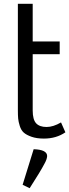

<svg xmlns="http://www.w3.org/2000/svg" viewBox="-20 -715 364 1010"><path d="M74 -695H152V-497H294V-430H152V-134Q152 -86 170 -66.5Q188 -47 225 -47Q260 -47 301 -71L324 -19Q276 14 211 14Q173 14 146 4.5Q119 -5 105 -17.5Q91 -30 84 -52.5Q77 -75 75.5 -91.5Q74 -108 74 -136ZM157 70 99 257 136 275Q194 185 214 146Q227 123 228 106Q228 72 157 70Z"/></svg>

Font: BreeCF
Style: Light
Weight: 300
Designer: Veronika Burian, Jos Scaglione
Foundry: TypeTogether
Version: Version 0.0.2